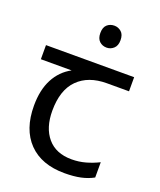

<svg xmlns="http://www.w3.org/2000/svg" viewBox="-139 -824 767 921"><g transform="rotate(20 245.0 -363.5)"><path d="M285 -737Q305 -737 320.5 -723.5Q336 -710 336 -681Q336 -653 320.5 -639Q305 -625 285 -625Q263 -625 248 -639Q233 -653 233 -681Q233 -710 248 -723.5Q263 -737 285 -737ZM301 10Q183 10 118 -57Q53 -124 53 -245Q53 -325 82 -380.5Q111 -436 165 -465H8V-537H458V-465H345Q251 -465 197.5 -411.5Q144 -358 144 -252Q144 -165 187 -114.5Q230 -64 310 -64Q347 -64 381 -73.5Q415 -83 447 -99V-21Q418 -5 383 2.5Q348 10 301 10Z"/></g></svg>

Font: ltamil15
Style: Book
Weight: 400
Designer: Jelle Bosma - Monotype Design Team
Foundry: Monotype Imaging Inc.
Version: Version 2.003